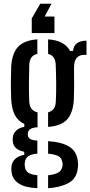

<svg xmlns="http://www.w3.org/2000/svg" viewBox="-20 -814 476 1010"><path d="M176.5 176Q111 173 78.5 151.2Q46 129.5 41 92.5Q40 86.5 39.5 79Q39 71.5 40 64.5Q42 38 60.5 21.5Q79 5 107.5 0.5V-15.5Q51.5 -27 47.5 -69Q46.5 -77 46.8 -81.5Q47 -86 47.5 -92Q49 -112 65.8 -127.5Q82.5 -143 108 -146.5V-162Q74.5 -177.5 58.2 -208.8Q42 -240 39 -289.5Q37.5 -325 37.2 -351Q37 -377 37.5 -403Q38 -429 39 -464.5Q43.5 -534.5 75.5 -568.2Q107.5 -602 176.5 -607V-530.5Q136 -522 134 -473.5Q132.5 -429.5 132.2 -375.2Q132 -321 134 -279.5Q135.5 -254 146.5 -240.8Q157.5 -227.5 177.5 -223V-144.5Q150 -143 138.2 -134.2Q126.5 -125.5 126.5 -110.5V-105.5Q126.5 -91.5 137.2 -84Q148 -76.5 176.5 -74V-6Q147.5 -3.5 130.5 6.8Q113.5 17 111 39.5Q109.5 45 109.8 51.5Q110 58 111 63.5Q114 86 130.8 95.8Q147.5 105.5 176.5 107.5ZM233 -146.5V-223Q251.5 -228 261.8 -240.8Q272 -253.5 273.5 -278.5Q276 -321.5 275.5 -374.8Q275 -428 273 -476Q270 -522 233 -530.5V-607Q320 -601 348.5 -546H364Q369.5 -599.5 435 -600V-525.5H423Q398 -525.5 383.8 -509.8Q369.5 -494 369.5 -459V-433Q370 -391 370 -361.2Q370 -331.5 368.5 -289.5Q364 -219.5 333 -185.5Q302 -151.5 233 -146.5ZM233 176V108Q264.5 105 284.2 95Q304 85 308 62Q311.5 49.5 307 36.5Q303.5 14 283.5 5.5Q263.5 -3 233 -5.5V-71.5Q306.5 -66.5 345.2 -41.8Q384 -17 389.5 34.5Q390.5 41.5 390.8 50.2Q391 59 389.5 69Q384 125 340.8 148.5Q297.5 172 233 176ZM251 -794.5 215 -727H266.5V-640H147V-717L192 -794.5Z"/></svg>

Font: Big Shoulders Stencil Text SemiBold
Style: Regular
Weight: 600
Designer: Patric King
Foundry: XO Type Co
Version: Version 1.000